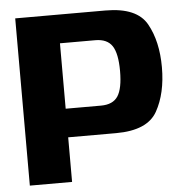

<svg xmlns="http://www.w3.org/2000/svg" viewBox="-50 -723 744 772"><g transform="rotate(-5 322.0 -337.5)"><path d="M39.5 0H210V-180H403.5Q530 -180 570 -251.5Q610 -323 610 -428Q610 -532.5 570.2 -603.8Q530.5 -675 403.5 -675H39.5ZM210 -295.5V-559.5H352.5Q400.5 -559.5 420.8 -528.8Q441 -498 441 -427.5Q441 -357 421 -326.2Q401 -295.5 352.5 -295.5Z"/></g></svg>

Font: Anybody Thin
Style: Bold
Weight: 700
Version: Version 1.113;gftools[0.9.25]